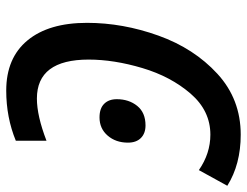

<svg xmlns="http://www.w3.org/2000/svg" viewBox="-106 -658 774 601"><g transform="rotate(90 280.5 -357.0)"><path d="M51 -243Q51 -355 91 -466.5Q131 -578 210.5 -651Q290 -724 401 -724Q494 -724 561 -682L512 -593Q460 -629 401 -629Q326 -629 272.5 -567Q219 -505 192.5 -416Q166 -327 166 -248Q166 -86 288 -86Q342 -86 420 -116V-20Q347 10 263 10Q161 10 106 -56.5Q51 -123 51 -243ZM290 -336Q290 -374 311 -400Q332 -426 372 -426Q397 -426 411.5 -411.5Q426 -397 426 -371Q426 -333 404 -307.5Q382 -282 347 -282Q319 -282 304.5 -296.5Q290 -311 290 -336Z"/></g></svg>

Font: Noto Sans UI NarrowMedium
Style: Italic
Weight: 500
Width: 4
Italic angle: -12°
Designer: Monotype Design Team
Foundry: Monotype Imaging Inc.
Version: Version 1.001